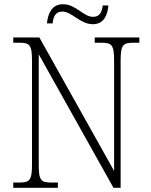

<svg xmlns="http://www.w3.org/2000/svg" viewBox="-20 -892 716 912"><path d="M421 -777C475 -777 491 -823 495 -866H468C464 -838 456 -812 422 -812C376 -812 341 -872 279 -872C223 -872 207 -822 203 -781H230C233 -809 241 -837 276 -837C322 -837 360 -777 421 -777ZM43 0H255V-25H224C175 -25 164 -35 164 -109V-634L519 0H553V-605C553 -679 565 -689 613 -689H642V-714H430V-689H462C510 -689 522 -679 522 -606V-80L167 -714H43V-689H72C120 -689 132 -679 132 -606V-109C132 -35 120 -25 72 -25H43Z"/></svg>

Font: Noto Serif Sinhala SemiCondensed ExtraLight
Style: Regular
Weight: 200
Width: 4
Designer: Jelle Bosma - Monotype Design Team
Foundry: Monotype Imaging Inc.
Version: Version 2.007